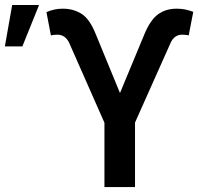

<svg xmlns="http://www.w3.org/2000/svg" viewBox="-160 -756 801 776"><path d="M226.6 -619 324.9 -380 423.3 -616.8Q447.1 -674.7 478.3 -697.8Q509.6 -720.9 554 -720.9Q572.4 -720.9 588.4 -717.7Q604.4 -714.5 621.1 -708.1L602.6 -612.6Q599.8 -614 591.4 -614.9Q583.1 -615.8 576.3 -615.8Q544.4 -615.8 529.5 -582.7L385.7 -260.7V0H262.1V-259.9L119.7 -582.7Q104 -615.8 71.7 -615.8Q66.1 -615.8 57.2 -614.9Q48.3 -614 45.8 -612.6L27.7 -707Q58.6 -720.9 94.1 -720.9Q136 -720.9 169 -700.5Q202.1 -680 226.6 -619ZM-140.3 -568.5 -110.8 -735.8H-2.1L-69.6 -568.5Z"/></svg>

Font: Interface Medium
Style: Regular
Weight: 500
Designer: Rasmus Andersson
Foundry: rsms
Version: Version 1.8